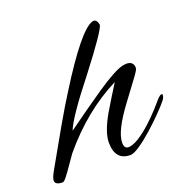

<svg xmlns="http://www.w3.org/2000/svg" viewBox="-154 -597 673 693"><g transform="rotate(-20 182.0 -250.0)"><path d="M-27 5Q-56 5 -56 -12Q-56 -22 -44 -44Q2 -126 38.5 -189.5Q75 -253 103 -297Q222 -488 271 -504Q273 -504 274 -504.5Q275 -505 276 -505Q289 -505 293 -484Q290 -463 189 -332Q136 -265 106.5 -221.5Q77 -178 70 -158Q103 -182 141 -209Q179 -236 215 -260.5Q251 -285 280 -300.5Q309 -316 325 -318Q327 -318 330 -318.5Q333 -319 334 -319Q362 -319 362 -293Q362 -286 344 -262Q326 -238 289 -188Q223 -100 223 -56Q223 -33 240 -33Q258 -34 281.5 -49Q305 -64 329 -86Q353 -108 372.5 -129.5Q392 -151 402 -163Q411 -172 416 -172Q420 -172 420 -168Q420 -160 412 -149Q400 -134 376.5 -110Q353 -86 325.5 -61.5Q298 -37 273.5 -20.5Q249 -4 237 -4Q178 -4 178 -73Q178 -112 214 -175Q228 -199 243 -223Q258 -247 273 -271Q145 -207 41 -82Q28 -64 14 -43.5Q0 -23 -11 -9Q-22 5 -27 5Z"/></g></svg>

Font: Alex Brush
Style: Regular
Weight: 400
Designer: Robert E. Leuschke
Foundry: Robert E. Leuschke
Version: Version 1.111; ttfautohint (v1.8.4.7-5d5b)